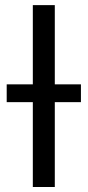

<svg xmlns="http://www.w3.org/2000/svg" viewBox="-20 -748 351 768"><path d="M199.2 -727.5H111.3V-410.6H6.8V-339.4H111.3V0H199.2V-339.4H303.7V-410.6H199.2Z"/></svg>

Font: Raveo Display Display
Style: Regular
Weight: 400
Designer: Jakub Foglar, Rasmus Andersson (Inter)
Foundry: Jakubfoglar.com
Version: Version 1.100;Glyphs 3.2.3 (3260)